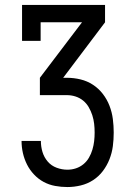

<svg xmlns="http://www.w3.org/2000/svg" viewBox="-20 -755 540 775"><path d="M252 0Q227 0 202.5 -4.5Q178 -9 156.5 -20.5Q135 -32 117.5 -50.5Q100 -69 89 -91Q78 -113 72.5 -137Q67 -161 67 -186H145Q145 -163 151.5 -141.5Q158 -120 172.5 -103Q187 -86 208.5 -78Q230 -70 252 -70Q270 -70 286.5 -75.5Q303 -81 316.5 -92Q330 -103 339 -118.5Q348 -134 353 -151Q358 -168 360 -185Q362 -202 362 -220Q362 -238 360 -255.5Q358 -273 352.5 -290Q347 -307 338 -322.5Q329 -338 315.5 -349Q302 -360 285 -365.5Q268 -371 250 -371H141V-441L311 -665H144V-590H69V-735H404V-665L235 -441H250Q278 -441 305 -434.5Q332 -428 355 -413Q378 -398 395 -376Q412 -354 422 -328Q432 -302 435.5 -274.5Q439 -247 439 -220Q439 -192 435.5 -165Q432 -138 422 -112.5Q412 -87 395.5 -65Q379 -43 356 -28Q333 -13 306 -6.5Q279 0 252 0Z"/></svg>

Font: Iosevka Slab
Style: Regular
Weight: 400
Monospace: yes
Designer: Belleve Invis
Foundry: Belleve Invis
Version: Version 11.2.4; ttfautohint (v1.8.3)